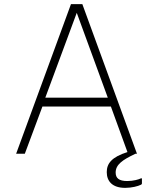

<svg xmlns="http://www.w3.org/2000/svg" viewBox="-20 -743 740 928"><path d="M659 120C651 124 625 132 595 132C555 132 539 118 539 91C539 53 571 30 635 0H642L378 -723H323L58 0H100L185 -228H516L596 -8C520 16 496 47 496 89C496 133 523 165 585 165C617 165 647 157 661 150C665 148 666 147 666 142V123C666 118 664 117 659 120ZM199 -271 351 -681 501 -271Z"/></svg>

Font: United Sans Thin
Style: Regular
Weight: 100
Designer: Pablo Impallari, Rodrigo Fuenzalida (Modified by Dan O. Williams)
Version: Version 1.000;PS 001.000;hotconv 1.0.88;makeotf.lib2.5.64775